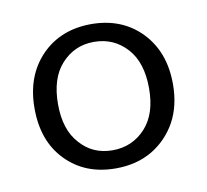

<svg xmlns="http://www.w3.org/2000/svg" viewBox="-51 -752 495 459"><g transform="rotate(-10 197.0 -522.0)"><path d="M29 -522C29 -522 29 -522 29 -522C29 -469 44 -427 75 -395C106 -363 146 -347 196 -347C196 -347 196 -347 196 -347C229 -347 258 -354 284 -369C309 -384 329 -404 344 -431C358 -457 365 -487 365 -522C365 -522 365 -522 365 -522C365 -575 349 -617 318 -649C287 -681 246 -697 197 -697C197 -697 197 -697 197 -697C148 -697 107 -681 76 -649C45 -617 29 -575 29 -522ZM307 -522C307 -522 307 -522 307 -522C307 -481 297 -449 276 -426C255 -403 228 -391 196 -391C196 -391 196 -391 196 -391C163 -391 137 -403 117 -426C96 -449 86 -481 86 -522C86 -522 86 -522 86 -522C86 -563 96 -596 117 -619C138 -642 164 -654 196 -654C196 -654 196 -654 196 -654C229 -654 255 -642 276 -619C297 -596 307 -563 307 -522Z"/></g></svg>

Font: wox.body
Style: Regular
Weight: 500
Designer: Ninad Kale (Devanagari), Jonny Pinhorn (Latin)
Foundry: Indian Type Foundry
Version: ""